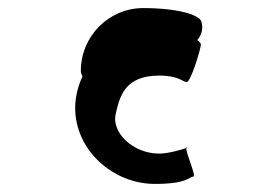

<svg xmlns="http://www.w3.org/2000/svg" viewBox="-20 -694 634 475"><path d="M166 -427C166 -322 260 -239 363 -239C445 -239 448 -257 458 -257C467 -257 439 -316 441 -328C431 -324 396 -314 374 -314C308 -314 256 -367 266 -411C276 -455 288 -507 374 -507C423 -507 432 -491 442 -491C452 -491 477 -574 477 -584C477 -586 474 -591 468 -595C478 -606 483 -622 479 -637C479 -657 420 -674 334 -674C249 -674 180 -604 180 -519C180 -513 182 -509 184 -505C173 -481 166 -454 166 -427ZM441 -328C444 -330 444 -330 442 -330C441 -330 441 -330 441 -328Z"/></svg>

Font: Ampere
Style: SCExt
Weight: 400
Version: Version 1